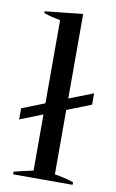

<svg xmlns="http://www.w3.org/2000/svg" viewBox="-82 -752 482 798"><g transform="rotate(10 159.0 -353.5)"><path d="M203 -302V-30Q243 -24 283 -11V0H32V-11Q52 -17 113 -30V-267L17 -229V-276L113 -314V-665Q69 -673 43 -683V-690L203 -707V-350L305 -390V-342Z"/></g></svg>

Font: Trirong
Style: Regular
Weight: 400
Designer: Katatrad Team
Foundry: CadsonDemak
Version: Version 1.001